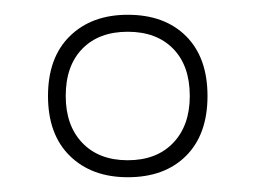

<svg xmlns="http://www.w3.org/2000/svg" viewBox="-20 -799 346 260"><path d="M153 -559Q104 -559 74.5 -588Q45 -617 45 -669Q45 -721 74.5 -750Q104 -779 153 -779Q203 -779 232 -750Q261 -721 261 -669Q261 -617 232 -588Q203 -559 153 -559ZM153 -582Q192 -582 214.5 -605.5Q237 -629 237 -669Q237 -710 214.5 -733Q192 -756 153 -756Q114 -756 91.5 -733Q69 -710 69 -669Q69 -629 91.5 -605.5Q114 -582 153 -582Z"/></svg>

Font: Literata 72pt ExtraLight
Style: Regular
Weight: 200
Designer: Latin by Veronika Burian and Jose Scaglione. Greek by Irene Vlachou. Cyrillic by Vera Evstafieva.
Foundry: TypeTogether
Version: Version 3.002